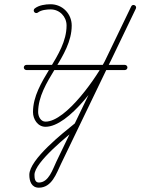

<svg xmlns="http://www.w3.org/2000/svg" viewBox="-20 -579 655 895"><path d="M103 -252.5C103 -252.5 103 -252.5 103 -252.5C256 -252.5 409 -252.5 562 -252.5C568.6 -252.5 574 -257.9 574 -264.5C574 -271.1 568.6 -276.5 562 -276.5C562 -276.5 562 -276.5 562 -276.5C409 -276.5 256 -276.5 103 -276.5C96.4 -276.5 91 -271.1 91 -264.5C91 -257.9 96.4 -252.5 103 -252.5ZM156.7 -520.7C156.7 -520.7 156.7 -520.7 156.7 -520.7C171.7 -532.5 197.5 -535.2 215.9 -535.2C257.9 -535.2 290.3 -501.7 290.3 -460C290.3 -316.2 133.8 -202.7 133.8 -56.4C133.8 -23.3 155.8 12 192 12C302.2 12 453.5 -206.2 496.9 -296.6C535.7 -377.3 574.5 -457.9 613.2 -538.6C616.7 -545.8 613 -552 607.6 -554.6C602.2 -557.2 595.1 -556.2 591.6 -549C475.3 -307.9 359 -66.8 242.8 174.3C225.9 209.3 207.5 271.8 161.2 271.9C161.2 271.9 161.2 271.9 161.2 271.9C161.2 271.9 161.2 271.9 161.2 271.9C142.1 271.9 140.7 250.7 140.7 236C140.7 177 299.3 50.9 344.5 14.3C349.7 10.2 350.5 2.6 346.3 -2.5C342.2 -7.7 334.6 -8.5 329.5 -4.3C329.5 -4.3 329.5 -4.3 329.5 -4.3C275.7 39.1 116.7 163.8 116.7 236C116.7 265.1 126.6 295.9 161.2 295.9C161.2 295.9 161.2 295.9 161.2 295.9C161.2 295.9 161.2 295.9 161.2 295.9C221.7 295.8 242.6 229.9 264.4 184.8C380.6 -56.3 496.9 -297.5 613.2 -538.6C616.7 -545.8 613 -552 607.6 -554.6C602.2 -557.2 595 -556.2 591.6 -549C552.8 -468.3 514.1 -387.7 475.3 -307C436.8 -226.8 289.2 -12 192 -12C169.5 -12 157.8 -36.9 157.8 -56.4C157.8 -200 314.3 -313.5 314.3 -460C314.3 -514.9 271.1 -559.2 215.9 -559.2C191.7 -559.2 161.4 -555 141.8 -539.5C136.6 -535.4 135.7 -527.9 139.8 -522.7C143.9 -517.5 151.5 -516.6 156.7 -520.7Z"/></svg>

Font: FRB American Cursive Guidelines Light
Style: Italic
Weight: 300
Italic angle: -25°
Version: Version 2.0;Modular Font Editor K font №1